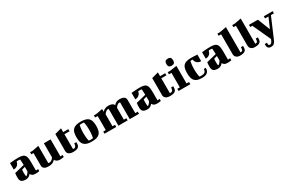

<svg xmlns="http://www.w3.org/2000/svg" viewBox="179 -2210 5879 3905"><g transform="rotate(-30 3119.0 -257.5)"><path d="M448 -50H461Q470 -50 479 -51L501 -53V-5Q483 -2 466 0Q452 2 436 3Q420 4 410 4Q361 4 336 -14Q311 -32 300 -53Q278 -25 249.5 -8.5Q221 8 184 8Q116 8 83 -17.5Q50 -43 50 -106Q50 -128 50.5 -148Q51 -168 53 -183Q55 -201 57 -215L289 -272Q288 -301 287 -325.5Q286 -350 285 -367Q283 -387 282 -403Q279 -404 273 -405Q268 -406 258 -407Q248 -408 234 -408Q225 -408 217 -407.5Q209 -407 201 -406Q198 -392 191 -372.5Q184 -353 169 -335.5Q154 -318 129.5 -305.5Q105 -293 67 -293V-444Q99 -447 132 -450Q161 -452 194 -454Q227 -456 258 -456Q323 -456 360.5 -445Q398 -434 417.5 -407Q437 -380 442.5 -335Q448 -290 448 -223ZM216 -46Q236 -51 254.5 -71.5Q273 -92 290 -121V-227L214 -206Q212 -190 211 -173.5Q210 -157 210 -141Q210 -121 210.5 -104Q211 -87 213 -74Q214 -59 216 -46Z M531 -431H590L741 -460V-55Q743 -54 747 -53Q751 -52 769 -52Q790 -52 806 -60.5Q822 -69 834 -80Q846 -91 854 -102Q862 -113 865 -119V-449H1023V-50H1036Q1045 -50 1054 -51L1076 -53V-5Q1058 -2 1041 0Q1027 2 1011 3Q995 4 985 4Q959 4 940 -1.5Q921 -7 907.5 -16Q894 -25 885 -36.5Q876 -48 872 -59Q870 -56 861 -45Q852 -34 833.5 -22.5Q815 -11 786.5 -2Q758 7 716 7Q693 7 669.5 3Q646 -1 626.5 -11.5Q607 -22 595 -40Q583 -58 583 -87V-381H531Z M1161 -495 1319 -538V-449H1439V-399H1319V-50H1340Q1398 -50 1398 -138H1449Q1449 -106 1445.5 -80Q1442 -54 1426.5 -35Q1411 -16 1380.5 -6Q1350 4 1296 4Q1259 4 1233 -4.5Q1207 -13 1191 -27Q1175 -41 1168 -58Q1161 -75 1161 -93Z M1663 -223Q1663 -184 1665.5 -150.5Q1668 -117 1672 -93Q1676 -64 1681 -41Q1686 -39 1694 -38Q1707 -35 1732 -35Q1756 -35 1770 -38Q1778 -39 1783 -41Q1788 -64 1792 -93Q1795 -117 1798 -150.5Q1801 -184 1801 -223Q1801 -262 1798 -295Q1795 -328 1792 -353Q1788 -381 1783 -405Q1777 -406 1769 -408Q1762 -409 1752.5 -410Q1743 -411 1732 -411Q1719 -411 1710 -410Q1701 -409 1694 -408Q1686 -406 1681 -405Q1676 -381 1672 -353Q1668 -328 1665.5 -295Q1663 -262 1663 -223ZM1499 -223Q1499 -287 1511 -331.5Q1523 -376 1551 -403.5Q1579 -431 1623 -443.5Q1667 -456 1732 -456Q1796 -456 1840.5 -443.5Q1885 -431 1913 -403.5Q1941 -376 1953 -331.5Q1965 -287 1965 -223Q1965 -159 1953 -114.5Q1941 -70 1913 -42.5Q1885 -15 1840.5 -2.5Q1796 10 1732 10Q1667 10 1623 -2.5Q1579 -15 1551 -42.5Q1523 -70 1511 -114.5Q1499 -159 1499 -223Z M2030 -431H2089L2240 -460V-393Q2244 -399 2254.5 -410Q2265 -421 2282 -431Q2299 -441 2323.5 -448.5Q2348 -456 2381 -456Q2400 -456 2420 -453Q2440 -450 2457.5 -443Q2475 -436 2489 -424Q2503 -412 2509 -393Q2512 -397 2521 -407.5Q2530 -418 2546.5 -429Q2563 -440 2588 -448Q2613 -456 2648 -456Q2671 -456 2694.5 -452Q2718 -448 2737.5 -437.5Q2757 -427 2769 -409Q2781 -391 2781 -362V-51H2840V0H2623V-394L2620 -395Q2618 -396 2614 -396.5Q2610 -397 2602 -397Q2585 -397 2570.5 -388Q2556 -379 2544.5 -367.5Q2533 -356 2525 -344.5Q2517 -333 2514 -328V-51H2573V0H2356V-394L2353 -395Q2351 -396 2347 -396.5Q2343 -397 2335 -397Q2318 -397 2303.5 -388Q2289 -379 2277.5 -367.5Q2266 -356 2258 -344.5Q2250 -333 2247 -328V-51H2306V0H2030V-51H2089V-381H2030Z M3303 -50H3316Q3325 -50 3334 -51L3356 -53V-5Q3338 -2 3321 0Q3307 2 3291 3Q3275 4 3265 4Q3216 4 3191 -14Q3166 -32 3155 -53Q3133 -25 3104.5 -8.5Q3076 8 3039 8Q2971 8 2938 -17.5Q2905 -43 2905 -106Q2905 -128 2905.5 -148Q2906 -168 2908 -183Q2910 -201 2912 -215L3144 -272Q3143 -301 3142 -325.5Q3141 -350 3140 -367Q3138 -387 3137 -403Q3134 -404 3128 -405Q3123 -406 3113 -407Q3103 -408 3089 -408Q3080 -408 3072 -407.5Q3064 -407 3056 -406Q3053 -392 3046 -372.5Q3039 -353 3024 -335.5Q3009 -318 2984.5 -305.5Q2960 -293 2922 -293V-444Q2954 -447 2987 -450Q3016 -452 3049 -454Q3082 -456 3113 -456Q3178 -456 3215.5 -445Q3253 -434 3272.5 -407Q3292 -380 3297.5 -335Q3303 -290 3303 -223ZM3071 -46Q3091 -51 3109.5 -71.5Q3128 -92 3145 -121V-227L3069 -206Q3067 -190 3066 -173.5Q3065 -157 3065 -141Q3065 -121 3065.5 -104Q3066 -87 3068 -74Q3069 -59 3071 -46Z M3436 -495 3594 -538V-449H3714V-399H3594V-50H3615Q3673 -50 3673 -138H3724Q3724 -106 3720.5 -80Q3717 -54 3701.5 -35Q3686 -16 3655.5 -6Q3625 4 3571 4Q3534 4 3508 -4.5Q3482 -13 3466 -27Q3450 -41 3443 -58Q3436 -75 3436 -93Z M3769 -441H3828L3986 -465V-51H4045V0H3769V-51H3828V-391H3769ZM3828 -597Q3828 -639 3846 -659.5Q3864 -680 3907 -680Q3952 -680 3969 -659.5Q3986 -639 3986 -597Q3986 -554 3967.5 -534.5Q3949 -515 3907 -515Q3864 -515 3846 -534.5Q3828 -554 3828 -597Z M4471 -295Q4429 -295 4403.5 -309.5Q4378 -324 4363 -343Q4348 -362 4342 -381.5Q4336 -401 4335 -411H4311Q4304 -411 4299 -410Q4294 -409 4290 -408Q4286 -406 4282 -405Q4277 -381 4273 -353Q4269 -329 4266.5 -295.5Q4264 -262 4264 -223Q4264 -184 4266.5 -151Q4269 -118 4273 -94Q4277 -66 4282 -43Q4286 -41 4293 -40Q4298 -39 4307 -38.5Q4316 -38 4329 -38Q4351 -38 4371 -42Q4391 -46 4405.5 -56.5Q4420 -67 4428.5 -85Q4437 -103 4437 -131H4485Q4485 -83 4469 -55Q4453 -27 4428.5 -12.5Q4404 2 4375.5 6Q4347 10 4323 10Q4262 10 4219.5 -2.5Q4177 -15 4150.5 -42.5Q4124 -70 4112 -114.5Q4100 -159 4100 -223Q4100 -287 4110.5 -331.5Q4121 -376 4147 -403.5Q4173 -431 4216.5 -443.5Q4260 -456 4327 -456Q4351 -456 4376.5 -455Q4402 -454 4423 -452Q4448 -450 4471 -449Z M4958 -50H4971Q4980 -50 4989 -51L5011 -53V-5Q4993 -2 4976 0Q4962 2 4946 3Q4930 4 4920 4Q4871 4 4846 -14Q4821 -32 4810 -53Q4788 -25 4759.5 -8.5Q4731 8 4694 8Q4626 8 4593 -17.5Q4560 -43 4560 -106Q4560 -128 4560.5 -148Q4561 -168 4563 -183Q4565 -201 4567 -215L4799 -272Q4798 -301 4797 -325.5Q4796 -350 4795 -367Q4793 -387 4792 -403Q4789 -404 4783 -405Q4778 -406 4768 -407Q4758 -408 4744 -408Q4735 -408 4727 -407.5Q4719 -407 4711 -406Q4708 -392 4701 -372.5Q4694 -353 4679 -335.5Q4664 -318 4639.5 -305.5Q4615 -293 4577 -293V-444Q4609 -447 4642 -450Q4671 -452 4704 -454Q4737 -456 4768 -456Q4833 -456 4870.5 -445Q4908 -434 4927.5 -407Q4947 -380 4952.5 -335Q4958 -290 4958 -223ZM4726 -46Q4746 -51 4764.5 -71.5Q4783 -92 4800 -121V-227L4724 -206Q4722 -190 4721 -173.5Q4720 -157 4720 -141Q4720 -121 4720.5 -104Q4721 -87 4723 -74Q4724 -59 4726 -46Z M5036 -615H5095L5253 -644V-50Q5292 -50 5302.5 -70Q5313 -90 5313 -138H5364Q5364 -107 5361 -81Q5358 -55 5343.5 -36Q5329 -17 5299 -6.5Q5269 4 5215 4Q5178 4 5154.5 -7Q5131 -18 5118 -33.5Q5105 -49 5100 -65.5Q5095 -82 5095 -93V-565H5036Z M5384 -615H5443L5601 -644V-50Q5640 -50 5650.5 -70Q5661 -90 5661 -138H5712Q5712 -107 5709 -81Q5706 -55 5691.5 -36Q5677 -17 5647 -6.5Q5617 4 5563 4Q5526 4 5502.5 -7Q5479 -18 5466 -33.5Q5453 -49 5448 -65.5Q5443 -82 5443 -93V-565H5384Z M5682 -449H5891L6006 -158L6110 -398H6030V-449H6238V-398H6168L5968 70Q5959 92 5948.5 109.5Q5938 127 5924.5 139.5Q5911 152 5892.5 158.5Q5874 165 5848 165Q5820 165 5803.5 155.5Q5787 146 5778 132.5Q5769 119 5766.5 104.5Q5764 90 5764 79V49H5817V80Q5817 92 5823.5 103Q5830 114 5848 114Q5875 114 5889.5 95Q5904 76 5915 50L5926 24L5732 -398H5682Z"/></g></svg>

Font: Bigshot One
Style: Regular
Weight: 400
Designer: Gesine Todt
Foundry: Gesine Todt
Version: Version 1.001